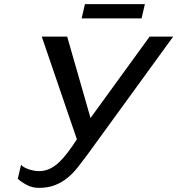

<svg xmlns="http://www.w3.org/2000/svg" viewBox="-20 -899 858 929"><path d="M401 -148Q378 -117 355.5 -88.5Q333 -60 306 -38Q279 -16 245.5 -3Q212 10 168 10Q136 10 109 -4.5Q82 -19 66 -34L82 -102Q86 -96 95.5 -90.5Q105 -85 117.5 -80.5Q130 -76 143.5 -73.5Q157 -71 168 -71Q197 -71 221 -82.5Q245 -94 266.5 -114.5Q288 -135 309 -163Q330 -191 352 -225L182 -722H305L418 -328L704 -722H818ZM375 -810 391 -879H681L665 -810Z"/></svg>

Font: Perun
Style: Italic
Weight: 400
Italic angle: -12°
Foundry: Copyright (c) Stefan Peev, Context Ltd, 2016
Version: Version 1.027